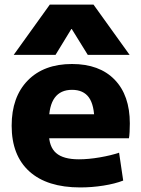

<svg xmlns="http://www.w3.org/2000/svg" viewBox="-20 -810 617 840"><path d="M331 10Q186 10 108.5 -60Q31 -130 31 -260Q31 -386 101.5 -458Q172 -530 295 -530Q415 -530 481.5 -461.5Q548 -393 548 -270Q548 -253 547 -233Q546 -213 544 -205H124V-310H414L393 -278Q393 -350 369 -383.5Q345 -417 295 -417Q245 -417 219.5 -382.5Q194 -348 194 -277V-227Q194 -168 225.5 -140.5Q257 -113 325 -113Q367 -113 416.5 -121.5Q466 -130 501 -142L519 -20Q483 -6 432.5 2Q382 10 331 10ZM40 -570 198 -790H389L547 -570H364L294 -683H292L223 -570Z"/></svg>

Font: M PLUS 1 ExtraBold
Style: Regular
Weight: 800
Designer: Coji Morishita
Foundry: UNDERFOREST DESIGN
Version: Version 1.001